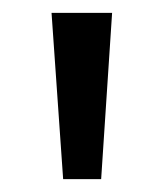

<svg xmlns="http://www.w3.org/2000/svg" viewBox="-20 -734 253 298"><path d="M154 -714 137 -456H78L60 -714Z"/></svg>

Font: Noto Sans Arabic Condensed
Style: Regular
Weight: 400
Width: 3
Designer: Monotype Design Team, Nadine Chahine, Nizar Qandah and Khaled Hosny
Foundry: Monotype Imaging Inc.
Version: Version 2.012